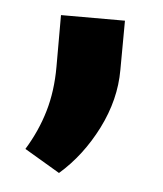

<svg xmlns="http://www.w3.org/2000/svg" viewBox="-33 -145 292 343"><g transform="rotate(5 112.5 26.5)"><path d="M84.5 167 21 129.4Q42 95.2 52.7 58.6Q63.5 22 63.5 -21.5V-114.3H178.2L177.7 -25.9Q177.7 27.3 151.4 79.6Q125 131.8 84.5 167Z"/></g></svg>

Font: Roboto Slab LO Medium
Style: Regular
Weight: 500
Designer: Google
Version: Version 2.000